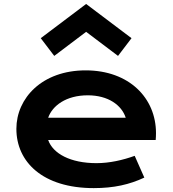

<svg xmlns="http://www.w3.org/2000/svg" viewBox="-20 -943 875 973"><path d="M63 -290C63 -122.6 196.3 10.3 455.1 10.3C557.1 10.3 636.2 -7.8 711.4 -43L662.6 -153.3C603 -131.8 535.2 -116.2 469.2 -116.2C336.4 -116.2 248.5 -164.6 224.1 -233.4H769C770 -243.7 770.5 -257.8 770.5 -268.6C770.5 -445.8 634.8 -586.4 414.1 -586.4C193.4 -586.4 63 -445.8 63 -290ZM224.1 -346.2C245.1 -407.2 314.9 -460 424.8 -460C528.3 -460 596.7 -410.2 617.2 -346.2ZM254.9 -659.7 416.5 -781.7 578.1 -659.7 646.5 -749.5 416.5 -922.9 186.5 -749.5Z"/></svg>

Font: Krona One
Style: Regular
Weight: 400
Designer: Yvonne Schüttler
Foundry: Yvonne Schüttler
Version: Version 1.002